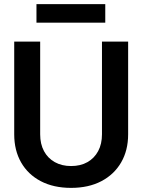

<svg xmlns="http://www.w3.org/2000/svg" viewBox="-20 -900 690 932"><path d="M325 12Q240 12 178 -20.5Q116 -53 82.5 -111.5Q49 -170 49 -248V-698H175V-248Q175 -201 193.5 -166.5Q212 -132 246 -113Q280 -94 325 -94Q371 -94 404.5 -113Q438 -132 456.5 -166.5Q475 -201 475 -248V-698H602V-248Q602 -170 568 -111.5Q534 -53 472 -20.5Q410 12 325 12ZM157 -790V-880H491V-790Z"/></svg>

Font: Azeret Mono Medium
Style: Regular
Weight: 500
Designer: Martin Vácha
Foundry: Displaay
Version: Version 1.002